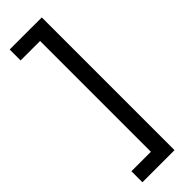

<svg xmlns="http://www.w3.org/2000/svg" viewBox="-291 -724 892 892"><g transform="rotate(-45 154.5 -278.0)"><path d="M23.9 158.2H234.9V-713.9H23.9V-642.1H151.9V85.9H23.9Z"/></g></svg>

Font: Avrile Sans
Style: Regular
Weight: 400
Designer: Monotype Design Team, Google (font), Stefan Peev (BGR Cyrillic), Cristiano Sobral (main changes)
Foundry: The Avrile Sans Project Authors
Version: Version 3.110